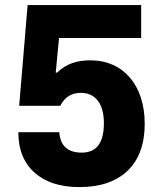

<svg xmlns="http://www.w3.org/2000/svg" viewBox="-20 -742 650 767"><path d="M56.6 -319.3H220.7C238.3 -354 265.6 -371.1 302.7 -371.1C361.3 -371.1 395 -327.6 395 -250C395 -171.4 365.7 -132.3 306.6 -132.3C250.5 -132.3 220.7 -159.7 216.8 -213.9H53.2C53.2 -145 74.7 -91.3 117.7 -52.7C160.6 -14.2 220.2 5.4 296.9 5.4C380.4 5.4 444.8 -16.6 490.2 -60.5C535.6 -104.5 558.1 -167 558.1 -247.6C558.1 -401.4 472.7 -501 341.3 -501C284.7 -501 246.1 -487.3 207.5 -451.7H202.6L215.8 -590.3H543.9V-721.7H90.3Z"/></svg>

Font: Estedad ExtraBold
Style: Regular
Weight: 800
Designer: Amin Abedi
Version: Version 7.3